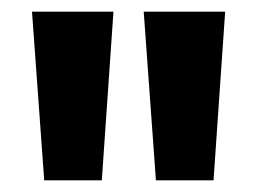

<svg xmlns="http://www.w3.org/2000/svg" viewBox="-20 -862 441 330"><path d="M155 -552H56L35 -842H175ZM347 -552H248L227 -842H367Z"/></svg>

Font: Yaldevi
Style: Bold
Weight: 700
Designer: Sol Matas, Rajitha Manaperi, Kosala Senevirathne
Foundry: Mooniak
Version: Version 1.100